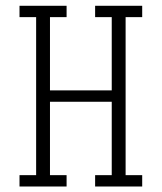

<svg xmlns="http://www.w3.org/2000/svg" viewBox="-20 -662 570 677"><path d="M48.8 -4.4V-44.4H107.4V-601.6H48.8V-641.6H214.8V-601.6H156.2V-343.3H374V-601.6H315.4V-641.6H481.4V-601.6H422.9V-44.4H481.4V-4.4H315.4V-44.4H374V-303.2H156.2V-44.4H214.8V-4.4Z"/></svg>

Font: AzarMehrMonospaced
Style: SerifRegular
Weight: 1
Designer: Amin Abedi
Version: Version 1.00